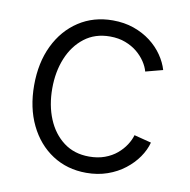

<svg xmlns="http://www.w3.org/2000/svg" viewBox="-68 -615 687 693"><g transform="rotate(10 276.0 -268.5)"><path d="M291.5 10.3Q221.2 10.3 167 -25.1Q112.8 -60.5 82.3 -123.5Q51.8 -186.5 51.8 -268.6Q51.8 -351.6 82.3 -414.6Q112.8 -477.5 167 -512.9Q221.2 -548.3 291.5 -548.3Q333.5 -548.3 368.4 -536.1Q403.3 -523.9 430.4 -503.2Q457.5 -482.4 475.3 -456.3Q493.2 -430.2 501 -403.3L438 -386.7Q433.6 -403.8 421.6 -421.9Q409.7 -439.9 391.4 -455.1Q373 -470.2 348.1 -479.7Q323.2 -489.3 291.5 -489.3Q236.8 -489.3 198 -459.5Q159.2 -429.7 138.7 -379.9Q118.2 -330.1 118.2 -268.6Q118.2 -207 138.7 -157.5Q159.2 -107.9 198 -78.6Q236.8 -49.3 291.5 -49.3Q323.2 -49.3 348.6 -58.6Q374 -67.9 392.6 -83.5Q411.1 -99.1 423.1 -117.7Q435.1 -136.2 439.9 -153.8L502.9 -137.7Q495.6 -109.9 477.3 -83.5Q459 -57.1 431.6 -35.9Q404.3 -14.6 368.9 -2.2Q333.5 10.3 291.5 10.3Z"/></g></svg>

Font: Inter 17pt Light
Style: Regular
Weight: 300
Version: Version 4.001;git-66647c0bb